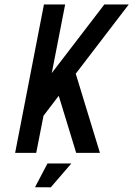

<svg xmlns="http://www.w3.org/2000/svg" viewBox="-20 -676 589 849"><path d="M549.3 -656.2 314.9 -350.1 421.9 0H316.9L239.7 -252.4L172.4 -164.1L140.1 0H46.9L174.3 -656.2H268.1L209 -353L441.4 -656.2ZM189.9 46.9H295.4L204.6 152.3L134.8 151.9Z"/></svg>

Font: Lambda
Style: Italic
Weight: 400
Italic angle: -11°
Designer: GGBotNet
Version: 0.22